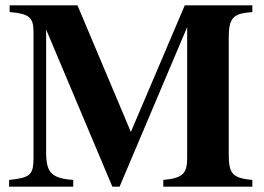

<svg xmlns="http://www.w3.org/2000/svg" viewBox="-20 -696 984 716"><path d="M678 -595V-109C678 -50 664 -32 589 -25V0H921V-25C841 -32 833 -53 833 -126V-554C833 -629 848 -646 921 -651V-676H669L468 -204L269 -676H16V-651C89 -645 105 -631 105 -577V-108C105 -43 92 -33 14 -25V0H253V-25C171 -31 152 -53 152 -129V-586L399 0H426Z"/></svg>

Font: STIXGeneral
Style: Bold
Weight: 700
Designer: MicroPress Inc., with final additions and corrections provided by Coen Hoffman, Elsevier (retired)
Version: Version 1.1.0